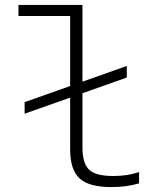

<svg xmlns="http://www.w3.org/2000/svg" viewBox="-20 -750 640 780"><path d="M80 -288V-335L495 -482V-435ZM432 10Q342 10 303.5 -25Q265 -60 265 -143V-685H55V-730H315V-152Q315 -86 342 -60.5Q369 -35 440 -35Q471 -35 496 -39Q521 -43 545 -51V-5Q517 3 489.5 6.5Q462 10 432 10Z"/></svg>

Font: M PLUS Code Latin Expanded Light
Style: Regular
Weight: 300
Width: 7
Designer: Coji Morishita
Foundry: UNDERFOREST DESIGN
Version: Version 1.002; ttfautohint (v1.8.3)